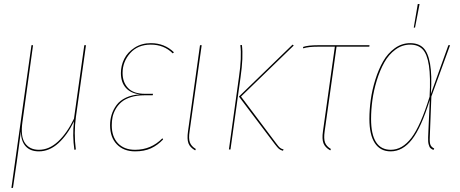

<svg xmlns="http://www.w3.org/2000/svg" viewBox="-20 -742 2281 953"><path d="M356.9 -162.6Q345.7 -81.1 356.4 0L349.1 1.5Q338.9 -70.3 347.2 -139.6Q314 -71.3 269.5 -31Q225.1 9.3 172.9 9.3Q130.4 9.3 107.4 -15.9Q84.5 -41 83.5 -88.9Q81.1 -71.8 74.2 -19.3Q67.4 33.2 63.5 59.6L44.4 190.4L36.6 190.9L136.2 -517.6H144L91.3 -136.2Q81.1 -64.5 104.2 -31.5Q127.4 1.5 173.3 1.5Q224.1 1.5 268.6 -40Q313 -81.5 347.2 -152.8L398.4 -517.6H406.7Z M650.4 9.3Q593.8 9.3 560.1 -25.4Q526.4 -60.1 526.4 -120.6Q526.4 -147.9 534.2 -173.1Q542 -198.2 558.6 -220.7Q575.2 -243.2 605.2 -257.3Q635.3 -271.5 675.3 -273.4Q629.4 -278.3 604.7 -305.9Q580.1 -333.5 580.1 -379.4Q580.1 -416.5 596.7 -449.7Q613.3 -482.9 648.2 -505.4Q683.1 -527.8 729 -527.8Q796.9 -527.8 843.3 -482.4L837.4 -477.1Q793.9 -520.5 728.5 -520.5Q663.6 -520.5 626 -478Q588.4 -435.5 588.4 -379.9Q588.4 -333.5 615.7 -304.9Q643.1 -276.4 698.7 -276.4H739.7L737.8 -269H695.8Q658.7 -269 629.6 -259.8Q600.6 -250.5 583.3 -235.8Q565.9 -221.2 554.4 -201.2Q543 -181.2 538.8 -161.4Q534.7 -141.6 534.7 -120.1Q534.7 -63.5 565.4 -31Q596.2 1.5 650.4 1.5Q730.5 1.5 786.1 -55.7L789.6 -49.8Q761.7 -20.5 728.8 -5.6Q695.8 9.3 650.4 9.3Z M981 -517.6 920.9 -89.4Q915.5 -54.7 922.4 -35.4Q929.2 -16.1 952.1 -2.4L948.7 4.4Q922.9 -10.3 915.3 -31Q907.7 -51.8 913.1 -89.8L972.7 -517.6Z M1384.3 6.3Q1371.6 2.9 1364.5 -3.2Q1357.4 -9.3 1344.7 -25.9L1166 -262.7L1432.1 -520.5L1438 -516.1L1176.3 -262.7L1350.6 -30.8Q1362.3 -14.6 1368.9 -9Q1375.5 -3.4 1387.7 0ZM1116.2 0 1166 -358.9Q1180.7 -458.5 1172.9 -518.1L1180.7 -518.6Q1188.5 -459 1173.8 -357.4L1124 0Z M1650.4 -510.3 1591.3 -89.4Q1586.4 -54.2 1593 -35.2Q1599.6 -16.1 1622.6 -2.4L1619.1 4.4Q1593.3 -10.3 1585.4 -31.2Q1577.6 -52.2 1583 -89.8L1642.1 -510.3H1559.6Q1509.8 -510.3 1485.4 -502L1483.9 -508.8Q1507.8 -517.6 1560.5 -517.6H1814L1813 -510.3Z M2053.7 -722.2 2062.5 -721.7 2040 -605H2033.7ZM2016.1 -527.8Q2057.1 -527.8 2080.8 -504.9Q2104.5 -481.9 2114.5 -426Q2124.5 -370.1 2118.7 -275.9L2205.6 -517.6H2213.9L2121.1 -263.2L2113.3 -62.5Q2111.8 -33.2 2116.9 -22.2Q2122.1 -11.2 2135.3 -4.9L2131.3 2.4Q2121.1 -2.4 2116.2 -7.1Q2111.3 -11.7 2107.7 -24.9Q2104 -38.1 2105 -60.5L2113.3 -246.1Q2070.3 -107.4 2024.4 -49.1Q1978.5 9.3 1918.9 9.3Q1867.7 9.3 1840.6 -31.7Q1813.5 -72.8 1813.5 -151.9Q1813.5 -197.3 1820.3 -246.6Q1827.1 -295.9 1843 -346.7Q1858.9 -397.5 1881.6 -437.3Q1904.3 -477.1 1939.2 -502.4Q1974.1 -527.8 2016.1 -527.8ZM1821.8 -151.9Q1821.8 1.5 1919.9 1.5Q1977.1 1.5 2022.5 -58.3Q2067.9 -118.2 2112.3 -262.2Q2117.7 -359.9 2108.9 -417Q2100.1 -474.1 2077.6 -497.3Q2055.2 -520.5 2015.6 -520.5Q1976.1 -520.5 1942.6 -495.8Q1909.2 -471.2 1887.5 -432.1Q1865.7 -393.1 1850.3 -343.3Q1835 -293.5 1828.4 -245.1Q1821.8 -196.8 1821.8 -151.9Z"/></svg>

Font: Fira Sans Compressed Eight
Style: Italic
Weight: 100
Width: 3
Italic angle: -8°
Designer: Carrois Corporate & Edenspiekermann AG
Foundry: Carrois Corporate GbR & Edenspiekermann AG
Version: Version 4.203;PS 004.203;hotconv 1.0.88;makeotf.lib2.5.64775